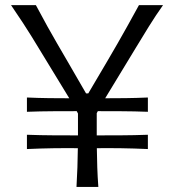

<svg xmlns="http://www.w3.org/2000/svg" viewBox="-20 -735 685 755"><path d="M280.8 0Q283.2 -39.6 284.4 -76.7Q285.6 -113.8 286.1 -152.3Q237.3 -152.8 189.2 -152.1Q141.1 -151.4 85.9 -148.9V-205.1Q141.6 -203.1 189.7 -202.9Q237.8 -202.6 286.6 -202.6V-288.6L281.7 -297.9Q234.4 -297.9 187.3 -297.6Q140.1 -297.4 85.9 -295.4V-351.6Q130.9 -349.6 172.9 -349.1Q214.8 -348.6 252.4 -348.6L131.8 -546.4Q117.2 -570.8 103 -593.5Q88.9 -616.2 70.3 -644.8Q51.8 -673.3 23.4 -714.8H121.1Q147 -666.5 166.5 -631.1Q186 -595.7 204.8 -563.7Q223.6 -531.7 246.1 -492.7L318.4 -367.7H327.1L401.4 -493.7Q423.8 -531.7 442.1 -563.7Q460.4 -595.7 480.2 -631.1Q500 -666.5 526.4 -714.8H621.1Q592.3 -674.3 565.2 -630.6Q538.1 -586.9 513.7 -546.4L393.6 -348.6Q431.6 -348.6 473.9 -349.1Q516.1 -349.6 561.5 -351.6V-295.4Q506.8 -297.4 459.7 -297.6Q412.6 -297.9 364.7 -297.9L360.4 -290V-202.6Q409.7 -202.6 457.5 -202.9Q505.4 -203.1 561.5 -205.1V-148.9Q505.4 -151.4 457.8 -152.1Q410.2 -152.8 360.8 -152.3Q361.3 -113.8 362.5 -76.7Q363.8 -39.6 366.7 0Z"/></svg>

Font: Pinar-DS3-FD Regular
Style: Regular
Weight: 400
Designer: Amin Abedi
Version: Version 3.000